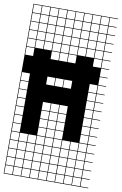

<svg xmlns="http://www.w3.org/2000/svg" viewBox="-112 -869 761 1198"><g transform="rotate(10 268.0 -269.5)"><path d="M432.1 -803.6V-753.6H482.1V-803.6ZM57.1 -700H107.1V-750H57.1ZM164.3 -700H214.3V-750H164.3ZM217.9 -700H267.9V-750H217.9ZM110.7 -700H160.7V-750H110.7ZM432.1 -700H482.1V-750H432.1ZM271.4 -700H321.4V-750H271.4ZM378.6 -700H428.6V-750H378.6ZM325 -700H375V-750H325ZM3.6 -700H53.6V-750H3.6ZM164.3 -646.4H214.3V-696.4H164.3ZM217.9 -646.4H267.9V-696.4H217.9ZM110.7 -646.4H160.7V-696.4H110.7ZM57.1 -646.4H107.1V-696.4H57.1ZM432.1 -646.4H482.1V-696.4H432.1ZM271.4 -646.4H321.4V-696.4H271.4ZM378.6 -646.4H428.6V-696.4H378.6ZM325 -646.4H375V-696.4H325ZM3.6 -646.4H53.6V-696.4H3.6ZM110.7 -592.9H160.7V-642.9H110.7ZM164.3 -592.9H214.3V-642.9H164.3ZM217.9 -592.9H267.9V-642.9H217.9ZM57.1 -592.9H107.1V-642.9H57.1ZM271.4 -592.9H321.4V-642.9H271.4ZM432.1 -592.9H482.1V-642.9H432.1ZM325 -592.9H375V-642.9H325ZM378.6 -592.9H428.6V-642.9H378.6ZM3.6 -592.9H53.6V-642.9H3.6ZM3.6 -539.3H53.6V-589.3H3.6ZM378.6 -539.3H428.6V-589.3H378.6ZM164.3 -539.3H214.3V-589.3H164.3ZM110.7 -539.3H160.7V-589.3H110.7ZM217.9 -539.3H267.9V-589.3H217.9ZM271.4 -539.3H321.4V-589.3H271.4ZM57.1 -539.3H107.1V-589.3H57.1ZM325 -539.3H375V-589.3H325ZM432.1 -539.3H482.1V-589.3H432.1ZM271.4 -485.7H321.4V-535.7H271.4ZM432.1 -485.7H482.1V-535.7H432.1ZM3.6 -485.7H53.6V-535.7H3.6ZM217.9 -485.7H267.9V-535.7H217.9ZM164.3 -485.7H214.3V-535.7H164.3ZM432.1 -325H482.1V-375H432.1ZM164.3 -325H214.3V-375H164.3ZM271.4 -325H321.4V-375H271.4ZM3.6 -325H53.6V-375H3.6ZM217.9 -325H267.9V-375H217.9ZM3.6 -271.4H53.6V-321.4H3.6ZM432.1 -271.4H482.1V-321.4H432.1ZM3.6 -217.9H53.6V-267.9H3.6ZM432.1 -217.9H482.1V-267.9H432.1ZM3.6 -164.3H53.6V-214.3H3.6ZM164.3 -164.3H214.3V-214.3H164.3ZM271.4 -164.3H321.4V-214.3H271.4ZM432.1 -164.3H482.1V-214.3H432.1ZM217.9 -164.3H267.9V-214.3H217.9ZM217.9 -110.7H267.9V-160.7H217.9ZM432.1 -110.7H482.1V-160.7H432.1ZM164.3 -110.7H214.3V-160.7H164.3ZM271.4 -110.7H321.4V-160.7H271.4ZM3.6 -110.7H53.6V-160.7H3.6ZM217.9 -57.1H267.9V-107.1H217.9ZM3.6 -57.1H53.6V-107.1H3.6ZM432.1 -57.1H482.1V-107.1H432.1ZM164.3 -57.1H214.3V-107.1H164.3ZM271.4 -57.1H321.4V-107.1H271.4ZM432.1 -3.6H482.1V-53.6H432.1ZM3.6 -3.6H53.6V-53.6H3.6ZM217.9 -3.6H267.9V-53.6H217.9ZM271.4 -3.6H321.4V-53.6H271.4ZM164.3 -3.6H214.3V-53.6H164.3ZM3.6 50H53.6V0H3.6ZM217.9 50H267.9V0H217.9ZM432.1 50H482.1V0H432.1ZM110.7 50H160.7V0H110.7ZM271.4 50H321.4V0H271.4ZM164.3 50H214.3V0H164.3ZM325 50H375V0H325ZM378.6 50H428.6V0H378.6ZM57.1 50H107.1V0H57.1ZM57.1 103.6H107.1V53.6H57.1ZM378.6 103.6H428.6V53.6H378.6ZM164.3 103.6H214.3V53.6H164.3ZM325 103.6H375V53.6H325ZM110.7 103.6H160.7V53.6H110.7ZM217.9 103.6H267.9V53.6H217.9ZM3.6 103.6H53.6V53.6H3.6ZM271.4 103.6H321.4V53.6H271.4ZM432.1 103.6H482.1V53.6H432.1ZM378.6 210.7H428.6V160.7H378.6ZM432.1 210.7H482.1V160.7H432.1ZM271.4 210.7H321.4V160.7H271.4ZM3.6 210.7H53.6V160.7H3.6ZM217.9 210.7H267.9V160.7H217.9ZM110.7 210.7H160.7V160.7H110.7ZM325 210.7H375V160.7H325ZM164.3 210.7H214.3V160.7H164.3ZM57.1 210.7H107.1V160.7H57.1ZM3.6 264.3H53.6V214.3H3.6ZM432.1 264.3H482.1V214.3H432.1ZM57.1 264.3H107.1V214.3H57.1ZM217.9 264.3H267.9V214.3H217.9ZM110.7 264.3H160.7V214.3H110.7ZM378.6 264.3H428.6V214.3H378.6ZM325 264.3H375V214.3H325ZM164.3 264.3H214.3V214.3H164.3ZM271.4 264.3H321.4V214.3H271.4ZM378.6 -803.6V-753.6H428.6V-803.6ZM325 -803.6V-753.6H375V-803.6ZM271.4 -803.6V-753.6H321.4V-803.6ZM217.9 -803.6V-753.6H267.9V-803.6ZM164.3 -803.6V-753.6H214.3V-803.6ZM110.7 -803.6V-753.6H160.7V-803.6ZM57.1 -803.6V-753.6H107.1V-803.6ZM3.6 -803.6V-753.6H53.6V-803.6ZM0 107.1V-807.1H535.7V-803.6H485.7V-753.6H535.7V-750H485.7V-700H535.7V-696.4H485.7V-646.4H535.7V-642.9H485.7V-592.9H535.7V-589.3H485.7V-539.3H535.7V-535.7H485.7V-485.7H535.7V-482.1H485.7V-432.1H535.7V-428.6H485.7V-378.6H535.7V-375H485.7V-325H535.7V-321.4H485.7V-271.4H535.7V-267.9H485.7V-217.9H535.7V-214.3H485.7V-164.3H535.7V-160.7H485.7V-110.7H535.7V-107.1H485.7V-57.1H535.7V-53.6H485.7V-3.6H535.7V0H485.7V50H535.7V53.6H485.7V103.6H535.7V107.1H485.7V157.1H535.7V160.7H485.7V210.7H535.7V214.3H485.7V264.3H535.7V267.9H0V107.1H3.6V157.1H53.6V107.1H57.1V157.1H107.1V107.1H110.7V157.1H160.7V107.1H164.3V157.1H214.3V107.1H217.9V157.1H267.9V107.1H271.4V157.1H321.4V107.1H325V157.1H375V107.1ZM428.6 157.1V107.1H378.6V157.1ZM482.1 157.1V107.1H432.1V157.1Z"/></g></svg>

Font: Jersey 10 Charted
Style: Regular
Weight: 400
Designer: Sarah Cadigan-Fried
Version: Version 1.000; ttfautohint (v1.8.4.7-5d5b)